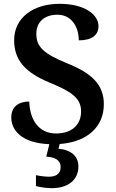

<svg xmlns="http://www.w3.org/2000/svg" viewBox="-20 -744 606 1004"><path d="M251 240C336 240 390 197 390 126C390 73 351 39 286 34L292 9C434 -1 523 -79 523 -199C523 -299 463 -360 333 -412C205 -464 170 -501 170 -567C170 -630 213 -667 280 -667C359 -667 392 -597 392 -533C461 -533 495 -561 495 -607C495 -666 426 -724 291 -724C156 -724 54 -653 54 -534C54 -432 108 -366 242 -311C356 -264 404 -230 404 -161C404 -92 356 -46 273 -46C188 -46 136 -111 133 -213C80 -213 39 -188 39 -130C39 -62 94 4 238 10L222 75C265 78 297 91 297 130C297 164 274 180 236 180C218 180 192 177 168 172V229C192 236 230 240 251 240Z"/></svg>

Font: Noto Serif Georgian SemiBold
Style: Regular
Weight: 600
Designer: Monotype Design Team, Akaki Razmadze
Foundry: Google LLC
Version: Version 2.003